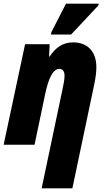

<svg xmlns="http://www.w3.org/2000/svg" viewBox="-26 -796 577 1056"><path d="M254 -606H365L515 -766L517 -776H337L257 -620ZM318 -306 203 240H372L493 -335C500 -370 504 -400 504 -426C504 -522 446 -563 376 -563C322 -563 280 -536 247 -485H244L247 -553H112L-6 0H164L223 -281C241 -366 265 -417 301 -417C318 -417 329 -404 329 -380C329 -361 324 -332 318 -306Z"/></svg>

Font: Noto Sans Condensed Black
Style: Italic
Weight: 900
Width: 3
Italic angle: -12°
Designer: Monotype Design Team
Foundry: Monotype Imaging Inc.
Version: Version 2.013